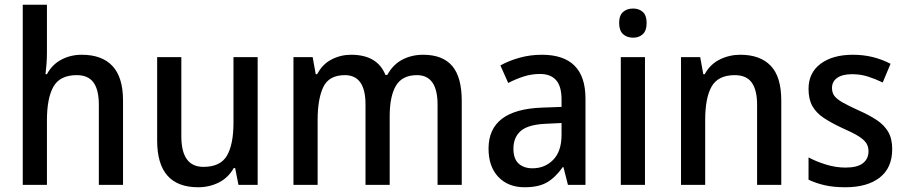

<svg xmlns="http://www.w3.org/2000/svg" viewBox="-20 -873 3822 810"><path d="M178 -650Q178 -626 176 -601.5Q174 -577 172 -560H178Q200 -601 239 -621.5Q278 -642 325 -642Q410 -642 454.5 -594.5Q499 -547 499 -449V-93H397V-431Q397 -494 374.5 -525Q352 -556 304 -556Q233 -556 205.5 -507.5Q178 -459 178 -365V-93H76V-853H178Z M1067 -632V-93H986L972 -164H966Q943 -123 903 -103Q863 -83 816 -83Q643 -83 643 -280V-632H745V-298Q745 -169 838 -169Q910 -169 937.5 -216.5Q965 -264 965 -356V-632Z M1765 -642Q1847 -642 1887.5 -595Q1928 -548 1928 -447V-93H1826V-431Q1826 -556 1739 -556Q1677 -556 1650.5 -511.5Q1624 -467 1624 -383V-93H1522V-432Q1522 -556 1435 -556Q1368 -556 1344 -506Q1320 -456 1320 -366V-93H1218V-632H1299L1312 -560H1318Q1340 -602 1378.5 -622Q1417 -642 1461 -642Q1572 -642 1606 -557H1614Q1638 -601 1677.5 -621.5Q1717 -642 1765 -642Z M2266 -642Q2450 -642 2450 -457V-93H2376L2357 -168H2354Q2323 -124 2287.5 -103.5Q2252 -83 2193 -83Q2124 -83 2082.5 -126.5Q2041 -170 2041 -246Q2041 -411 2267 -419L2349 -422V-453Q2349 -510 2325.5 -535.5Q2302 -561 2258 -561Q2223 -561 2190 -550.5Q2157 -540 2124 -523L2091 -597Q2127 -617 2172 -629.5Q2217 -642 2266 -642ZM2286 -351Q2209 -348 2177.5 -321Q2146 -294 2146 -246Q2146 -203 2168 -183Q2190 -163 2226 -163Q2279 -163 2314 -199Q2349 -235 2349 -304V-354Z M2651 -837Q2676 -837 2692 -822.5Q2708 -808 2708 -776Q2708 -744 2692 -729Q2676 -714 2651 -714Q2625 -714 2608.5 -729Q2592 -744 2592 -776Q2592 -808 2608.5 -822.5Q2625 -837 2651 -837ZM2701 -632V-93H2599V-632Z M3103 -642Q3187 -642 3231.5 -595.5Q3276 -549 3276 -449V-93H3174V-431Q3174 -493 3151.5 -524.5Q3129 -556 3080 -556Q3010 -556 2982.5 -508.5Q2955 -461 2955 -366V-93H2853V-632H2934L2947 -560H2953Q2976 -602 3016.5 -622Q3057 -642 3103 -642Z M3744 -244Q3744 -165 3691.5 -124Q3639 -83 3546 -83Q3497 -83 3459.5 -91.5Q3422 -100 3391 -115V-209Q3422 -192 3464 -179Q3506 -166 3547 -166Q3597 -166 3620.5 -184.5Q3644 -203 3644 -235Q3644 -254 3635 -268.5Q3626 -283 3602.5 -298Q3579 -313 3533 -333Q3488 -354 3456 -375Q3424 -396 3407.5 -425Q3391 -454 3391 -498Q3391 -566 3442 -604Q3493 -642 3578 -642Q3622 -642 3661 -632.5Q3700 -623 3737 -604L3704 -525Q3673 -540 3641.5 -550Q3610 -560 3575 -560Q3534 -560 3512 -544.5Q3490 -529 3490 -502Q3490 -482 3500 -468.5Q3510 -455 3534.5 -441Q3559 -427 3603 -407Q3646 -388 3678 -367Q3710 -346 3727 -317Q3744 -288 3744 -244Z"/></svg>

Font: Noto Sans Telugu UI SemiCondensed Medium
Style: Regular
Weight: 500
Width: 4
Designer: Jelle Bosma - Monotype Design Team
Foundry: Monotype Imaging Inc.
Version: Version 2.005; ttfautohint (v1.8.4.7-5d5b)